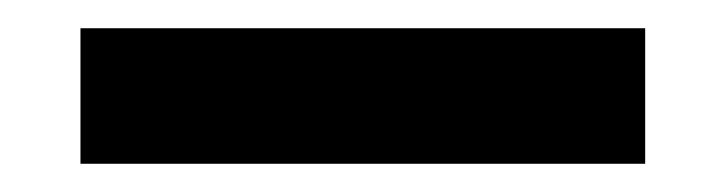

<svg xmlns="http://www.w3.org/2000/svg" viewBox="-20 84 515 136"><path d="M37 200V104H437V200Z"/></svg>

Font: SUSE Thin SemiBold
Style: Regular
Weight: 600
Version: Version 1.000